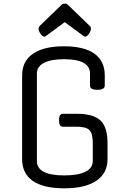

<svg xmlns="http://www.w3.org/2000/svg" viewBox="-20 -1006 683 1041"><path d="M483 -133V-231Q483 -282 465 -300.5Q447 -319 397 -319H320Q300 -319 300 -354Q300 -389 320 -389H397Q486 -389 524.5 -353Q563 -317 563 -231V-143Q563 -67 502.5 -26Q442 15 328 15Q216 15 158 -25Q100 -65 100 -143V-597Q100 -674 158.5 -714.5Q217 -755 327 -755Q436 -755 492 -715Q548 -675 548 -597V-542Q548 -519 508 -519Q468 -519 468 -542V-607Q468 -685 327 -685Q256 -685 218 -665Q180 -645 180 -607V-133Q180 -55 328 -55Q404 -55 443.5 -75Q483 -95 483 -133ZM326 -986H337Q338 -986 341 -985Q344 -984 346 -982L466 -866Q471 -862 472 -858Q473 -854 473 -851Q473 -838 462 -822.5Q451 -807 441 -807Q439 -807 434 -810L331 -886L228 -810Q224 -807 221 -807Q211 -807 200 -822.5Q189 -838 189 -851Q189 -854 190.5 -858Q192 -862 196 -866L316 -982Q320 -986 326 -986Z"/></svg>

Font: Offside
Style: Regular
Weight: 400
Designer: Eduardo Rodriguez Tunni
Foundry: Eduardo Rodriguez Tunni
Version: Version 1.002; ttfautohint (v1.8.4.7-5d5b);gftools[0.9.23]